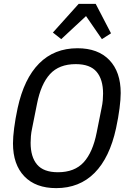

<svg xmlns="http://www.w3.org/2000/svg" viewBox="-20 -959 654 991"><path d="M270 12Q164 12 105.5 -49Q47 -110 47 -219Q47 -251 53 -298Q59 -345 71 -401Q104 -553 182 -631.5Q260 -710 380 -710Q486 -710 544.5 -649Q603 -588 603 -479Q603 -447 597 -400Q591 -353 579 -297Q546 -145 468 -66.5Q390 12 270 12ZM279 -70Q365 -70 412 -121.5Q459 -173 479 -275L504 -400Q509 -423 510.5 -442Q512 -461 512 -476Q512 -549 478.5 -588.5Q445 -628 371 -628Q285 -628 238 -576.5Q191 -525 171 -423L146 -298Q141 -275 139.5 -256Q138 -237 138 -222Q138 -149 171.5 -109.5Q205 -70 279 -70ZM474 -939 553 -787 506 -757 424 -876 296 -757 253 -791 386 -939Z"/></svg>

Font: IBM Plex Sans Cond Text
Style: Italic
Weight: 450
Width: 3
Italic angle: -11°
Designer: Mike Abbink, Paul van der Laan, Pieter van Rosmalen
Foundry: Bold Monday
Version: Version 1.3